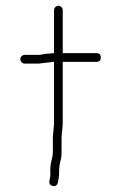

<svg xmlns="http://www.w3.org/2000/svg" viewBox="-20 -619 417 661"><path d="M163 -406H166V-192L162 -148V-96.5C162 -87.5 160.3 -76.9 157 -64.6C153.6 -52.3 152.4 -38.3 153.5 -22.5C153.8 -17.5 153.3 -12 152 -6L150 4C148.5 13.3 152.5 19.1 162 21.5C166 22.5 169.7 21.8 173 19.5C176.3 17.2 178.3 14 179 10L181 0C183 -8 183.8 -17.7 183.5 -29.1C183.2 -40.5 185.3 -55 190 -72.5C191.3 -77.5 192 -85.3 192 -96V-147L196 -192V-406H312C322 -406 327 -411 327 -421C327 -431 322 -436 312 -436H196V-584C196 -588 194.5 -591.5 191.5 -594.5C188.5 -597.5 185 -599 181 -599C177 -599 173.5 -597.5 170.5 -594.5C167.5 -591.5 166 -588 166 -584V-436C162.7 -436 154.3 -435.3 141 -434C134.3 -433.3 128.8 -432.5 124.5 -431.5C120.2 -430.5 116.3 -430 113 -430H65C61 -430 57.5 -428.5 54.5 -425.5C51.5 -422.5 50 -419 50 -415C50 -411 51.5 -407.5 54.5 -404.5C57.5 -401.5 61 -400 65 -400H113Z"/></svg>

Font: Proton
Style: ExBd
Weight: 500
Version: Version 1.017